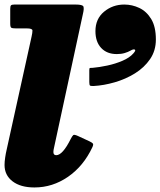

<svg xmlns="http://www.w3.org/2000/svg" viewBox="-26 -800 706 845"><path d="M339 -739 212 -151Q209 -139 209 -131Q209 -117 221.5 -117Q249.5 -117 285 -188Q292 -201.5 296.2 -205.2Q300.5 -209 316 -202L368 -178Q379.5 -172.5 382.8 -168.2Q386 -164 380.5 -152Q341.5 -69 273.5 -22Q205.5 25 125.5 25Q64.5 25 29.2 -2Q-6 -29 -6 -74Q-6 -88.5 -3.2 -107Q-0.5 -125.5 3 -140L113 -639Q117 -656.5 116.8 -665.8Q116.5 -675 92 -675H44.5Q29 -675 24 -677.8Q19 -680.5 19 -696V-760.5Q19 -772.5 22.2 -776.2Q25.5 -780 37 -780H307Q338 -780 341.2 -771Q344.5 -762 339 -739ZM394 -663Q394 -717 432 -748.5Q470 -780 521 -780Q555.5 -780 587.2 -765Q619 -750 639.5 -716.2Q660 -682.5 660 -626Q660 -577 634.5 -539.8Q609 -502.5 567.8 -477Q526.5 -451.5 478.8 -437.8Q431 -424 386.5 -421.5Q373.5 -421 370.2 -423.5Q367 -426 367 -439V-492Q367 -501 370.5 -501Q374 -501 382 -501.5Q411 -504 446.2 -511.5Q481.5 -519 513 -532.5Q544.5 -546 561 -565Q573.5 -579 567 -581.8Q560.5 -584.5 549 -577.5Q537.5 -571 522.5 -566.5Q507.5 -562 488 -562Q444.5 -562 419.2 -589Q394 -616 394 -663Z"/></svg>

Font: Besley* Fatface
Style: Italic
Weight: 900
Italic angle: -13°
Designer: Owen Earl
Foundry: indestructible type*
Version: Version 3.000; ttfautohint (v1.8.3)